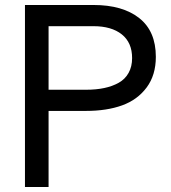

<svg xmlns="http://www.w3.org/2000/svg" viewBox="-20 -750 686 770"><path d="M174.8 -645V-390.1H325.2Q365.7 -390.1 398.2 -397Q430.7 -403.8 456.3 -418.2Q481.9 -432.6 495.8 -457.8Q509.8 -482.9 509.8 -517.1Q509.8 -579.1 468.5 -612.1Q427.2 -645 355 -645ZM174.8 -730H355Q471.7 -730 538.3 -677.5Q605 -625 605 -522Q605 -448.7 568.1 -399.2Q531.2 -349.6 469.7 -327.4Q408.2 -305.2 325.2 -305.2H174.8V0H80.1V-730Z"/></svg>

Font: Miedinger*
Style: Book
Weight: 400
Version: Version 001.000